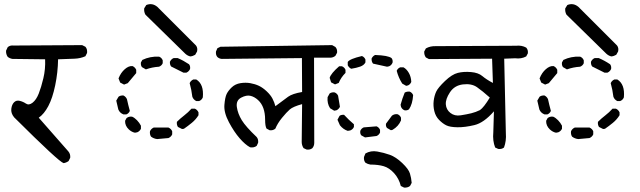

<svg xmlns="http://www.w3.org/2000/svg" viewBox="-20 -770 3040 912"><path d="M282.2 4.9Q259.8 -1 46.9 -212.9Q31.2 -232.4 33.7 -252.9Q36.1 -273.4 46.9 -284.2Q57.6 -294.9 73.7 -291Q89.8 -287.1 103.5 -277.8Q117.2 -268.6 134.8 -282.2Q152.3 -295.9 164.1 -325.7Q175.8 -355.5 186 -398.4Q196.3 -441.4 194.3 -488.3L39.1 -490.2Q26.4 -492.2 16.6 -500Q7.8 -512.7 8.8 -529.3L16.6 -545.9Q27.3 -555.7 44.9 -553.7L370.1 -555.7L385.7 -547.9Q395.5 -537.1 393.6 -518.6L385.7 -502.9Q362.3 -492.2 333.5 -491.2Q304.7 -490.2 255.9 -488.3Q254.9 -425.8 242.2 -364.7Q229.5 -303.7 209.5 -266.1Q189.5 -228.5 164.1 -210.9L304.7 -50.8Q315.4 -38.1 313.5 -20.5L305.7 -4.9Q294.9 2.9 282.2 4.9Z M726.6 -109.4Q710 -111.3 697.3 -121.1Q690.4 -131.8 692.4 -146.5Q697.3 -158.2 710 -164.1H780.3Q793 -158.2 797.9 -146.5V-131.8Q793 -120.1 780.3 -114.3ZM621.1 -139.6Q605.5 -142.6 591.8 -155.3Q573.2 -172.9 574.2 -196.3L581.1 -209Q591.8 -217.8 607.4 -215.8Q619.1 -210.9 630.9 -198.7Q642.6 -186.5 649.4 -172.9V-158.2Q643.6 -146.5 631.8 -141.6ZM844.7 -157.2 825.2 -167Q818.4 -177.7 820.3 -191.4Q835.9 -207 855 -221.7Q874 -236.3 889.6 -253.9H905.3Q917 -249 922.9 -236.3V-222.7Q910.2 -202.1 891.1 -186.5Q872.1 -170.9 853.5 -158.2ZM566.4 -226.6Q548.8 -233.4 542 -250L532.2 -292L543 -310.5Q551.8 -317.4 566.4 -316.4Q578.1 -310.5 583 -298.8Q588.9 -271.5 596.7 -243.2Q591.8 -231.4 580.1 -226.6ZM912.1 -290Q898.4 -296.9 893.6 -310.5Q889.6 -343.8 880.9 -375Q885.7 -386.7 898.4 -392.6H912.1Q949.2 -370.1 943.4 -307.6Q938.5 -294.9 925.8 -290ZM569.3 -368.2 550.8 -377.9 543 -397.5Q553.7 -424.8 572.8 -441.4Q591.8 -458 609.4 -456.1Q621.1 -451.2 627 -438.5V-422.9L586.9 -375ZM851.6 -424.8 793 -454.1Q786.1 -462.9 787.1 -476.6Q793 -489.3 804.7 -494.1H824.2Q851.6 -482.4 877.9 -464.8Q884.8 -456.1 882.8 -442.4Q877.9 -430.7 865.2 -424.8ZM672.9 -440.4 654.3 -451.2Q647.5 -460 649.4 -473.6L656.2 -485.4Q692.4 -502.9 735.4 -501Q748 -496.1 752.9 -483.4V-469.7Q748 -458 735.4 -453.1Q703.1 -451.2 672.9 -440.4ZM883.8 -502Q871.1 -504.9 860.4 -514.6L670.9 -700.2Q663.1 -713.9 665 -730.5L674.8 -746.1Q703.1 -757.8 727.5 -737.3L911.1 -553.7Q919.9 -542 916 -525.4L907.2 -509.8Q895.5 -502.9 883.8 -502Z M1436.5 -59.6 1421.9 -66.4Q1413.1 -80.1 1413.1 -95.7L1415 -275.4Q1372.1 -263.7 1356.4 -250Q1340.8 -236.3 1319.3 -210Q1297.9 -183.6 1288.1 -159.2Q1277.3 -149.4 1260.7 -151.4L1246.1 -159.2Q1239.3 -170.9 1239.3 -201.7Q1239.3 -232.4 1231 -255.9Q1222.7 -279.3 1205.6 -294.9Q1188.5 -310.5 1169.4 -314.9Q1150.4 -319.3 1125.5 -306.2Q1100.6 -293 1105 -261.7Q1109.4 -230.5 1128.4 -199.2Q1147.5 -168 1199.2 -119.1Q1208 -108.4 1206.1 -91.8L1199.2 -77.1Q1186.5 -67.4 1168 -70.3Q1144.5 -83 1118.2 -113.3Q1091.8 -143.6 1067.4 -189.5Q1043 -235.4 1045.9 -271.5Q1048.8 -307.6 1056.6 -323.7Q1064.5 -339.8 1081.1 -355.5Q1097.7 -371.1 1122.1 -375Q1146.5 -378.9 1168.9 -375Q1191.4 -371.1 1210 -362.3Q1228.5 -353.5 1247.1 -335.9Q1265.6 -318.4 1274.4 -301.3Q1283.2 -284.2 1288.1 -265.6Q1328.1 -295.9 1348.6 -310.5Q1369.1 -325.2 1415 -333L1414.1 -494.1L1033.2 -490.2Q1021.5 -491.2 1012.7 -499Q1003.9 -508.8 1005.9 -525.4L1012.7 -541L1027.3 -547.9L1557.6 -555.7L1573.2 -546.9Q1583 -536.1 1581.1 -519.5L1573.2 -504.9Q1563.5 -497.1 1551.8 -496.1H1471.7L1472.7 -91.8Q1472.7 -77.1 1463.9 -66.4Q1453.1 -57.6 1436.5 -59.6Z M1899.4 121.1 1883.8 113.3Q1875 78.1 1852.1 52.7Q1829.1 27.3 1802.7 19.5Q1776.4 11.7 1739.3 11.7Q1726.6 9.8 1715.8 2.9Q1707 -7.8 1709 -24.4L1715.8 -41Q1741.2 -55.7 1772 -50.3Q1802.7 -44.9 1831.5 -34.7Q1860.4 -24.4 1890.6 4.4Q1920.9 33.2 1927.2 54.2Q1933.6 75.2 1935.5 98.6L1927.7 113.3Q1917 122.1 1899.4 121.1ZM1713.9 -117.2 1696.3 -127Q1689.5 -134.8 1691.4 -148.4Q1696.3 -160.2 1708 -165L1768.6 -169.9Q1780.3 -165 1785.2 -153.3V-140.6Q1780.3 -128.9 1768.6 -124ZM1631.8 -148.4Q1610.4 -155.3 1594.7 -174.8L1583 -201.2L1592.8 -219.7Q1600.6 -225.6 1614.3 -224.6Q1635.7 -201.2 1661.1 -179.7V-167Q1656.2 -155.3 1643.6 -150.4ZM1836.9 -151.4 1818.4 -162.1Q1811.5 -169.9 1813.5 -182.6L1841.8 -220.7Q1853.5 -229.5 1868.2 -227.5Q1879.9 -222.7 1884.8 -210.9V-198.2Q1873 -169.9 1844.7 -153.3ZM1567.4 -244.1 1547.9 -255.9Q1533.2 -278.3 1536.1 -308.6L1545.9 -326.2Q1556.6 -333 1569.3 -331.1Q1581.1 -326.2 1585.9 -315.4Q1589.8 -294.9 1594.7 -262.7Q1588.9 -251 1578.1 -246.1ZM1901.4 -246.1Q1889.6 -251 1884.8 -262.7L1882.8 -272.5Q1890.6 -301.8 1902.3 -330.1Q1912.1 -335.9 1925.8 -335Q1937.5 -330.1 1942.4 -318.4Q1939.5 -275.4 1922.9 -251Q1914.1 -244.1 1901.4 -246.1ZM1909.2 -362.3 1890.6 -373Q1873 -400.4 1864.3 -433.6Q1869.1 -445.3 1880.9 -450.2H1896.5Q1911.1 -442.4 1921.9 -423.8Q1932.6 -405.3 1933.6 -380.9Q1928.7 -369.1 1918 -364.3ZM1571.3 -369.1 1552.7 -378.9 1545.9 -400.4Q1551.8 -420.9 1590.8 -455.1H1604.5Q1616.2 -450.2 1621.1 -438.5V-423.8Q1599.6 -402.3 1588.9 -376ZM1648.4 -443.4Q1637.7 -448.2 1631.8 -460V-475.6Q1640.6 -490.2 1699.2 -503.9Q1710.9 -499 1715.8 -487.3V-473.6Q1709 -460 1690.9 -453.6Q1672.9 -447.3 1648.4 -443.4ZM1818.4 -453.1Q1785.2 -460 1752 -467.8Q1744.1 -477.5 1745.1 -492.2Q1751 -503.9 1761.7 -508.8Q1823.2 -506.8 1839.8 -494.1Q1846.7 -485.4 1844.7 -472.7Q1839.8 -460 1828.1 -455.1Z M2346.7 -62.5 2332 -69.3Q2319.3 -101.6 2323.2 -141.6L2326.2 -241.2Q2278.3 -186.5 2233.4 -175.8Q2188.5 -165 2152.8 -165.5Q2117.2 -166 2099.6 -174.8Q2082 -183.6 2065.4 -200.7Q2048.8 -217.8 2043 -242.2Q2037.1 -266.6 2040 -291Q2043 -315.4 2051.8 -334.5Q2060.5 -353.5 2093.8 -385.3Q2127 -417 2154.8 -423.8Q2182.6 -430.7 2217.3 -427.7Q2252 -424.8 2271 -408.7Q2290 -392.6 2321.3 -376L2317.4 -491.2L2017.6 -489.3L2002.9 -497.1Q1994.1 -508.8 1995.1 -525.4L2002.9 -540Q2023.4 -551.8 2050.8 -550.8L2431.6 -552.7Q2458 -555.7 2479.5 -543.9Q2489.3 -533.2 2487.3 -516.6L2479.5 -502Q2456.1 -489.3 2426.8 -493.2L2375 -491.2L2382.8 -137.7Q2385.7 -100.6 2374 -69.3Q2363.3 -60.5 2346.7 -62.5ZM2259.8 -247.1Q2278.3 -259.8 2306.6 -306.6Q2271.5 -337.9 2245.6 -356Q2219.7 -374 2179.2 -369.1Q2138.7 -364.3 2117.2 -331.5Q2095.7 -298.8 2097.7 -273.9Q2099.6 -249 2119.6 -233.4Q2139.6 -217.8 2168 -222.2Q2196.3 -226.6 2218.3 -231.9Q2240.2 -237.3 2259.8 -247.1Z M2726.6 -109.4Q2710 -111.3 2697.3 -121.1Q2690.4 -131.8 2692.4 -146.5Q2697.3 -158.2 2710 -164.1H2780.3Q2793 -158.2 2797.9 -146.5V-131.8Q2793 -120.1 2780.3 -114.3ZM2621.1 -139.6Q2605.5 -142.6 2591.8 -155.3Q2573.2 -172.9 2574.2 -196.3L2581.1 -209Q2591.8 -217.8 2607.4 -215.8Q2619.1 -210.9 2630.9 -198.7Q2642.6 -186.5 2649.4 -172.9V-158.2Q2643.6 -146.5 2631.8 -141.6ZM2844.7 -157.2 2825.2 -167Q2818.4 -177.7 2820.3 -191.4Q2835.9 -207 2855 -221.7Q2874 -236.3 2889.6 -253.9H2905.3Q2917 -249 2922.9 -236.3V-222.7Q2910.2 -202.1 2891.1 -186.5Q2872.1 -170.9 2853.5 -158.2ZM2566.4 -226.6Q2548.8 -233.4 2542 -250L2532.2 -292L2543 -310.5Q2551.8 -317.4 2566.4 -316.4Q2578.1 -310.5 2583 -298.8Q2588.9 -271.5 2596.7 -243.2Q2591.8 -231.4 2580.1 -226.6ZM2912.1 -290Q2898.4 -296.9 2893.6 -310.5Q2889.6 -343.8 2880.9 -375Q2885.7 -386.7 2898.4 -392.6H2912.1Q2949.2 -370.1 2943.4 -307.6Q2938.5 -294.9 2925.8 -290ZM2569.3 -368.2 2550.8 -377.9 2543 -397.5Q2553.7 -424.8 2572.8 -441.4Q2591.8 -458 2609.4 -456.1Q2621.1 -451.2 2627 -438.5V-422.9L2586.9 -375ZM2851.6 -424.8 2793 -454.1Q2786.1 -462.9 2787.1 -476.6Q2793 -489.3 2804.7 -494.1H2824.2Q2851.6 -482.4 2877.9 -464.8Q2884.8 -456.1 2882.8 -442.4Q2877.9 -430.7 2865.2 -424.8ZM2672.9 -440.4 2654.3 -451.2Q2647.5 -460 2649.4 -473.6L2656.2 -485.4Q2692.4 -502.9 2735.4 -501Q2748 -496.1 2752.9 -483.4V-469.7Q2748 -458 2735.4 -453.1Q2703.1 -451.2 2672.9 -440.4ZM2883.8 -502Q2871.1 -504.9 2860.4 -514.6L2670.9 -700.2Q2663.1 -713.9 2665 -730.5L2674.8 -746.1Q2703.1 -757.8 2727.5 -737.3L2911.1 -553.7Q2919.9 -542 2916 -525.4L2907.2 -509.8Q2895.5 -502.9 2883.8 -502Z"/></svg>

Font: NaikaiFont
Style: Regular
Weight: 400
Version: Version 1.67